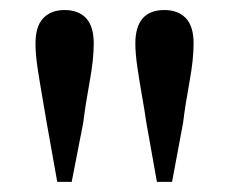

<svg xmlns="http://www.w3.org/2000/svg" viewBox="-20 -834 457 383"><path d="M108.9 -814Q136.2 -814 151.6 -797.9Q167 -781.7 167 -747.1Q167 -715.3 158.7 -670.2Q150.4 -625 146 -588.9L123 -471.2H94.2L73.2 -588.9Q69.3 -612.8 64.2 -641.8Q59.1 -670.9 54.9 -698.7Q50.8 -726.6 50.8 -747.1Q50.8 -781.7 66.4 -797.9Q82 -814 108.9 -814ZM308.1 -814Q335 -814 350.6 -797.9Q366.2 -781.7 366.2 -747.1Q366.2 -715.3 357.9 -670.2Q349.6 -625 345.2 -588.9L323.2 -471.2H293L272 -588.9Q268.6 -612.8 263.4 -641.8Q258.3 -670.9 254.2 -698.7Q250 -726.6 250 -747.1Q250 -814 308.1 -814Z"/></svg>

Font: Source Han Serif TW SemiBold
Style: Regular
Weight: 600
Designer: Ryoko NISHIZUKA Ë•øÂ°öÊ∂ºÂ≠ê (kana & ideographs); Frank Grie√ühammer (Latin, Greek & Cyrillic); Wenlong ZHANG Âº†ÊñáÈæô 
Foundry: Adobe
Version: Version 2.003;hotconv 1.1.1;makeotfexe 2.6.0